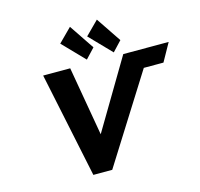

<svg xmlns="http://www.w3.org/2000/svg" viewBox="-150 -1291 1515 1454"><g transform="rotate(-15 607.5 -564.5)"><path d="M654.7 -933 582.5 -856 419 -1025 522.9 -1129ZM865.7 -933 793.5 -856 630 -1025 733.9 -1129ZM404 0H552L982.7 -684H1136.8L1215.5 -825H859.5L537.5 -283L443.5 -825H231.5Z"/></g></svg>

Font: Hussar
Style: BdOblTwo
Weight: 700
Foundry: Cannot Into Space Fonts
Version: Version 2.00